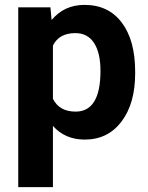

<svg xmlns="http://www.w3.org/2000/svg" viewBox="-20 -558 603 781"><path d="M529.8 -259.3Q529.8 -137.2 474.4 -63.7Q418.9 9.8 324.7 9.8Q244.6 9.8 195.3 -45.9V203.1H54.2V-528.3H185.1L189.9 -476.6Q241.2 -538.1 323.7 -538.1Q421.4 -538.1 475.6 -465.8Q529.8 -393.6 529.8 -266.6ZM388.7 -269.5Q388.7 -343.3 362.5 -383.3Q336.4 -423.3 286.6 -423.3Q220.2 -423.3 195.3 -372.6V-156.2Q221.2 -104 287.6 -104Q388.7 -104 388.7 -269.5Z"/></svg>

Font: Roboto-o
Style: o-Bold
Weight: 700
Designer: Google
Version: Version 2.134; 2016; ttfautohint (v1.6)